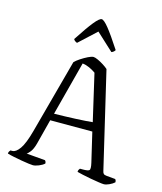

<svg xmlns="http://www.w3.org/2000/svg" viewBox="-136 -1054 976 1154"><g transform="rotate(15 352.0 -477.5)"><path d="M179 0Q172 0 152 -2.5Q132 -5 106.5 -9.5Q81 -14 56.5 -19Q32 -24 16 -29Q16 -36 19.5 -42Q23 -48 26 -51H38Q60 -51 83.5 -84Q107 -117 129 -198L254 -661Q265 -673 287 -687.5Q309 -702 330.5 -712.5Q352 -723 363 -723Q373 -723 391.5 -714.5Q410 -706 428 -694.5Q446 -683 457 -673L597 -78Q599 -66 604.5 -60Q610 -54 624 -53L678 -48Q685 -43 685 -29Q673 -18 653.5 -9Q634 0 620 0Q611 0 587.5 -3.5Q564 -7 536 -12Q508 -17 484 -22.5Q460 -28 449 -31Q449 -39 452 -44.5Q455 -50 458 -53H478Q506 -53 515 -59.5Q524 -66 515 -105L472 -288H210L170 -133Q160 -96 146 -78.5Q132 -61 125 -58L242 -48Q244 -46 246.5 -41.5Q249 -37 249 -29Q236 -17 214.5 -8.5Q193 0 179 0ZM222 -332Q291 -333 356.5 -336Q422 -339 460 -343L393 -633Q375 -646 353 -656Q331 -666 310 -668ZM245 -779Q227 -786 223 -797Q277 -880 307.5 -917.5Q338 -955 352 -955Q366 -955 396.5 -917.5Q427 -880 481 -797Q479 -793 473.5 -787.5Q468 -782 459 -779L352 -878Z"/></g></svg>

Font: Texturina 72pt Light
Style: Regular
Weight: 300
Designer: Guillermo Torres Carreño
Foundry: Omnibus-Type
Version: Version 1.002; ttfautohint (v1.8.3)